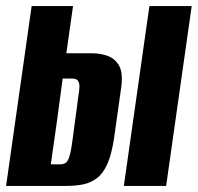

<svg xmlns="http://www.w3.org/2000/svg" viewBox="-22 -611 650 631"><path d="M-2 0 82 -591H218L196 -436H279Q308 -436 332.5 -427Q357 -418 370 -394Q383 -370 376 -321L353 -158Q345 -104 331 -72.5Q317 -41 296.5 -25.5Q276 -10 251 -5Q226 0 197 0ZM145 -71H176Q189 -71 196 -77.5Q203 -84 208 -103.5Q213 -123 218 -163Q221 -189 226.5 -227Q232 -265 235 -292Q239 -313 239 -326.5Q239 -340 233.5 -346.5Q228 -353 214 -353H184Q175 -284 165 -211.5Q155 -139 145 -71ZM385 0 469 -591H608L524 0Z"/></svg>

Font: Alumni Sans ExtraBold
Style: Italic
Weight: 800
Italic angle: -8°
Designer: Robert E. Leuschke
Foundry: Robert E. Leuschke
Version: Version 1.016